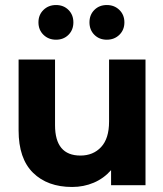

<svg xmlns="http://www.w3.org/2000/svg" viewBox="-20 -736 648 764"><path d="M559 -499V1H422V-59Q393 -26 353 -9Q313 8 267 8Q169 8 111.5 -48.5Q54 -105 54 -217V-499H199V-238Q199 -117 300 -117Q351 -117 382.5 -151Q414 -185 414 -252V-499ZM133 -647Q133 -677 153 -696.5Q173 -716 203 -716Q233 -716 252.5 -696.5Q272 -677 272 -647Q272 -617 252.5 -597.5Q233 -578 203 -578Q173 -578 153 -597.5Q133 -617 133 -647ZM336 -647Q336 -677 355.5 -696.5Q375 -716 405 -716Q435 -716 455 -696.5Q475 -677 475 -647Q475 -617 455 -597.5Q435 -578 405 -578Q375 -578 355.5 -597.5Q336 -617 336 -647Z"/></svg>

Font: Montserrat GRBold
Style: Regular
Weight: 700
Designer: Julieta Ulanovsky
Foundry: Julieta Ulanovsky
Version: Version 1.00 May 29, 2023, initial release